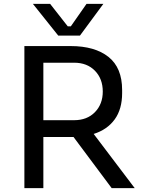

<svg xmlns="http://www.w3.org/2000/svg" viewBox="-20 -972 740 992"><path d="M106 -734H345Q470 -734 540.5 -678Q611 -622 611 -507V-491Q611 -408 572.5 -355Q534 -302 464 -280L676 0H557L360 -264H345H204V0H106ZM363 -351Q430 -351 470.5 -392.5Q511 -434 511 -499Q511 -565 470.5 -606.5Q430 -648 363 -648H204V-351ZM150 -952H239L330 -836H346L427 -952H514L393 -788H281Z"/></svg>

Font: Sora-SIA
Style: Regular
Weight: 400
Designer: Jonathan Barnbrook, Julián Moncada
Foundry: Barnbrook Fonts
Version: Version 2.000